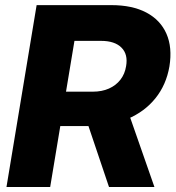

<svg xmlns="http://www.w3.org/2000/svg" viewBox="-20 -748 702 768"><path d="M5.9 0 126.5 -727.5H425.3Q509.3 -727.5 565.4 -697.8Q621.6 -668 645.8 -613Q669.9 -558.1 657.7 -482.4Q645 -408.7 601.8 -355Q558.6 -301.3 490.7 -272.5Q422.9 -243.7 336.9 -243.7H152.3L174.8 -381.3H351.1Q387.7 -381.3 415.8 -393.8Q443.8 -406.2 461.7 -429.2Q479.5 -452.1 484.4 -483.4Q492.7 -530.8 465.8 -557.6Q439 -584.5 384.3 -584.5H277.8L180.7 0ZM416 0 304.7 -330.1H482.4L597.7 0Z"/></svg>

Font: Inter 28pt ExtraBold
Style: Italic
Weight: 800
Italic angle: -9.3988°
Designer: Rasmus Andersson
Foundry: rsms
Version: Version 4.001;git-66647c0bb